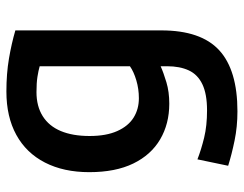

<svg xmlns="http://www.w3.org/2000/svg" viewBox="-101 -473 762 600"><g transform="rotate(-90 280.0 -173.0)"><path d="M232 188Q184 188 140.5 179Q97 170 62 159L82 63Q113 75 150 84Q187 93 235 93Q286 93 316.5 78.5Q347 64 360 36Q373 8 373 -32V-52Q353 -43 323 -34Q293 -25 256 -25Q193 -25 144.5 -53.5Q96 -82 69 -137.5Q42 -193 42 -275Q42 -355 72 -413.5Q102 -472 158.5 -503Q215 -534 294 -534Q350 -534 397 -526Q444 -518 485 -506V-50Q485 74 423 131Q361 188 232 188ZM273 -120Q302 -120 329 -128Q356 -136 373 -148V-430Q359 -434 340 -437Q321 -440 292 -440Q248 -440 217 -420.5Q186 -401 170.5 -364Q155 -327 155 -274Q155 -222 170.5 -187.5Q186 -153 212.5 -136.5Q239 -120 273 -120Z"/></g></svg>

Font: Ubuntu Sans Mono Medium
Style: Regular
Weight: 500
Monospace: yes
Designer: Dalton Maag Ltd
Foundry: Dalton Maag Ltd
Version: Version 1.006